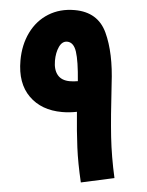

<svg xmlns="http://www.w3.org/2000/svg" viewBox="-50 -723 585 765"><g transform="rotate(5 242.0 -341.0)"><path d="M302 0Q284 -76 276 -138Q268 -200 262 -279Q232 -273 203 -273Q120 -273 70 -322.5Q20 -372 20 -463Q20 -526 44.5 -576Q69 -626 114 -654Q159 -682 218 -682Q311 -682 347.5 -603.5Q384 -525 390 -402Q398 -269 406.5 -191Q415 -113 434 -29ZM223 -398Q239 -398 255 -401Q249 -481 237 -517.5Q225 -554 199 -554Q179 -554 168 -530.5Q157 -507 157 -474Q157 -438 173.5 -418Q190 -398 223 -398Z"/></g></svg>

Font: Noto Sans Arabic Cond
Style: Bold
Weight: 700
Width: 3
Designer: Nadine Chahine
Foundry: Monotype Imaging Inc.
Version: Version 1.001